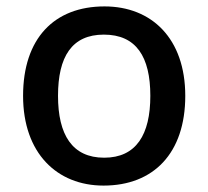

<svg xmlns="http://www.w3.org/2000/svg" viewBox="-20 -620 649 599"><path d="M558 -321C558 -500 453 -600 306 -600C149 -600 52 -500 52 -321C52 -142 158 -41 303 -41C459 -41 558 -142 558 -321ZM161 -321C161 -443 204 -512 304 -512C405 -512 449 -443 449 -321C449 -200 405 -128 305 -128C205 -128 161 -200 161 -321Z"/></svg>

Font: Noto Sans Tamil UI Medium
Style: Regular
Weight: 500
Designer: Jelle Bosma - Monotype Design Team
Foundry: Monotype Imaging Inc.
Version: Version 2.004